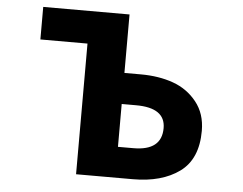

<svg xmlns="http://www.w3.org/2000/svg" viewBox="-52 -808 1104 872"><g transform="rotate(5 500.0 -372.0)"><path d="M325.2 0V-595.7H110.4V-744.1H503.9V-477.5H578.1Q661.1 -477.5 726.6 -454.1Q792 -430.7 834.5 -377.4Q877 -324.2 877 -246.1Q877 -117.2 796.4 -58.6Q715.8 0 584 0ZM503.9 -140.6H574.2Q703.1 -140.6 703.1 -243.2Q703.1 -335.9 569.3 -335.9H503.9Z"/></g></svg>

Font: GenEi Gothic M Heavy
Style: Regular
Weight: 800
Designer: o_tamon (Modified); [Source Han Sans]
Ryoko NISHIZUKA  (kana & ideographs); Paul D. Hunt (Latin, Greek & Cyrillic); Wenl
Version: Version 1.1a;Original Version 1.004